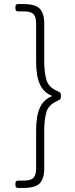

<svg xmlns="http://www.w3.org/2000/svg" viewBox="-20 -788 370 946"><path d="M96 -768Q154 -768 176 -745Q198 -722 198 -672V-485Q198 -432 208.5 -395Q219 -358 263 -339Q274 -335 277 -331Q280 -327 280 -319V-311Q280 -304 277 -300Q274 -296 263 -291Q219 -272 208.5 -235.5Q198 -199 198 -145V42Q198 92 176 115Q154 138 96 138H68Q56 138 56 124V116Q56 102 68 102H96Q133 102 145.5 87.5Q158 73 158 42V-145Q158 -218 177 -258.5Q196 -299 238 -315Q196 -331 177 -371.5Q158 -412 158 -485V-672Q158 -704 145.5 -718Q133 -732 96 -732H68Q56 -732 56 -746V-754Q56 -768 68 -768Z"/></svg>

Font: Asap Expanded Thin
Style: Regular
Weight: 100
Width: 7
Designer: Pablo Cosgaya
Foundry: Omnibus-Type
Version: Version 3.001; ttfautohint (v1.8.4.7-5d5b)